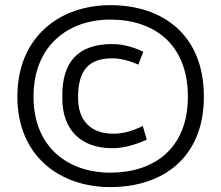

<svg xmlns="http://www.w3.org/2000/svg" viewBox="-20 -764 871 755"><path d="M48.3 -383.8C48.3 -149.9 215.8 -28.3 413.6 -28.3C620.1 -28.3 781.7 -143.6 781.7 -383.8C781.7 -627.4 620.1 -743.7 413.6 -743.7C215.8 -743.7 48.3 -620.1 48.3 -383.8ZM111.8 -383.8C111.8 -586.4 250 -687 413.6 -687C584.5 -687 718.8 -591.8 718.8 -383.8C718.8 -178.7 584.5 -85 413.6 -85C250 -85 111.8 -183.1 111.8 -383.8ZM225.1 -376.5C225.1 -254.4 297.4 -181.2 421.4 -181.2C451.7 -181.2 497.1 -187.5 557.1 -214.8L541.5 -268.6C496.1 -246.1 456.5 -237.3 421.4 -238.3C336.4 -239.3 287.1 -291.5 287.1 -376.5V-390.1C289.1 -488.3 330.1 -534.7 421.4 -534.7C449.7 -534.7 484.9 -527.3 523.9 -509.8L543.5 -560.5C507.8 -577.6 464.4 -590.8 421.4 -590.8C280.3 -590.8 225.1 -513.2 225.1 -390.1Z"/></svg>

Font: Duru Sans
Style: Regular
Weight: 400
Designer: Onur Yazıcıgil
Foundry: Onur Yazıcıgil
Version: Version 1.002